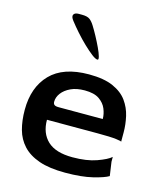

<svg xmlns="http://www.w3.org/2000/svg" viewBox="-113 -831 788 926"><g transform="rotate(15 281.0 -368.5)"><path d="M299 10Q220 10 168.5 -8Q117 -26 87 -58.5Q57 -91 45 -135Q33 -179 33 -233Q33 -346 97 -412Q161 -478 289 -478Q364 -478 410 -457.5Q456 -437 480 -403.5Q504 -370 513 -330Q522 -290 522 -251V-204Q522 -207 494.5 -210.5Q467 -214 402 -214H149Q149 -147 189.5 -109Q230 -71 314 -71Q385 -71 434 -88.5Q483 -106 502 -123V-99L512 -30Q491 -17 436 -3.5Q381 10 299 10ZM188 -287H408Q408 -312 397.5 -337.5Q387 -363 361.5 -380.5Q336 -398 289 -398Q248 -398 219.5 -384.5Q191 -371 175.5 -350.5Q160 -330 160 -307Q160 -297 166 -292Q172 -287 188 -287ZM309 -557Q299 -557 279.5 -572Q260 -587 236 -610Q212 -633 189 -659Q166 -685 149 -707Q134 -726 140 -736.5Q146 -747 164 -747H181Q208 -747 220.5 -737.5Q233 -728 244 -710Q256 -691 270 -665Q284 -639 295.5 -614.5Q307 -590 311.5 -573.5Q316 -557 309 -557Z"/></g></svg>

Font: Red Rose Medium
Style: Regular
Weight: 500
Designer: Jaikishan Patel
Version: Version 2.000